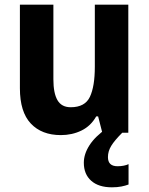

<svg xmlns="http://www.w3.org/2000/svg" viewBox="-20 -567 635 820"><path d="M528 -547V0H417L399 -70H391Q368 -29 328 -9.5Q288 10 240 10Q158 10 111.5 -39.5Q65 -89 65 -190V-547H208V-228Q208 -169 225.5 -139Q243 -109 282 -109Q343 -109 364 -153.5Q385 -198 385 -282V-547ZM441 104Q441 143 482 143Q496 143 508.5 140.5Q521 138 529 134V221Q516 226 498.5 229.5Q481 233 458 233Q401 233 369.5 205Q338 177 338 128Q338 91 362 53.5Q386 16 436 -19L502 0Q469 33 455 56Q441 79 441 104Z"/></svg>

Font: Noto Sans Lao SemiCondensed
Style: Bold
Weight: 700
Width: 4
Designer: Monotype Design Team
Foundry: Monotype Imaging Inc.
Version: Version 2.003; ttfautohint (v1.8.4.7-5d5b)